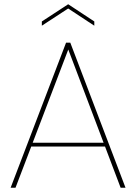

<svg xmlns="http://www.w3.org/2000/svg" viewBox="-20 -884 641 904"><path d="M291 -683H311L571 0H548L295 -668H308L53 0H30ZM117 -194 123 -212H477L484 -194ZM424 -783V-763L301 -844L177 -763V-783L301 -864Z"/></svg>

Font: Poppins Variable
Style: Regular
Weight: 100
Designer: Jonny Pinhorn
Foundry: Indian Type Foundry
Version: Version 6.000